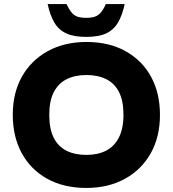

<svg xmlns="http://www.w3.org/2000/svg" viewBox="-20 -917 852 947"><path d="M406 10Q294 10 212.5 -35.5Q131 -81 87 -162Q43 -243 43 -351Q43 -459 88.5 -539.5Q134 -620 216 -665Q298 -710 406 -710Q518 -710 599.5 -664.5Q681 -619 725 -538.5Q769 -458 769 -350Q769 -242 723.5 -161Q678 -80 596 -35Q514 10 406 10ZM406 -153Q462 -153 502.5 -173.5Q543 -194 566 -238Q589 -282 589 -351Q589 -420 567 -463Q545 -506 504 -526.5Q463 -547 406 -547Q350 -547 309 -526.5Q268 -506 245.5 -463Q223 -420 223 -350Q223 -281 245 -237.5Q267 -194 308 -173.5Q349 -153 406 -153ZM405 -735Q345 -735 307.5 -752Q270 -769 248.5 -805Q227 -841 215 -897H308Q321 -870 333.5 -855Q346 -840 363 -834.5Q380 -829 405 -829Q430 -829 447 -834.5Q464 -840 477 -855Q490 -870 502 -897H595Q583 -841 561.5 -805Q540 -769 503 -752Q466 -735 405 -735Z"/></svg>

Font: REM
Style: Bold
Weight: 700
Designer: Octavio Pardo
Foundry: Ashler Design
Version: Version 1.005;gftools[0.9.28]